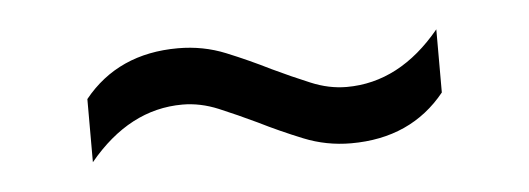

<svg xmlns="http://www.w3.org/2000/svg" viewBox="-26 -482 576 209"><g transform="rotate(-5 262.0 -378.0)"><path d="M351.5 -318Q324.5 -318 299.8 -328Q275 -338 252 -349.5Q231 -359.5 211.2 -367.8Q191.5 -376 172 -376Q114 -376 69.5 -322V-391Q107 -437.5 172.5 -437.5Q200 -437.5 224.5 -427.5Q249 -417.5 272 -406Q293 -396 312.8 -387.8Q332.5 -379.5 352 -379.5Q410 -379.5 454.5 -433.5V-364.5Q417 -318 351.5 -318Z"/></g></svg>

Font: Encode Sans Semi Condensed
Style: Regular
Weight: 400
Width: 4
Designer: Multiple Designers
Foundry: Impallari Type
Version: Version 3.000; ttfautohint (v1.8.3) -l 8 -r 50 -G 200 -x 14 